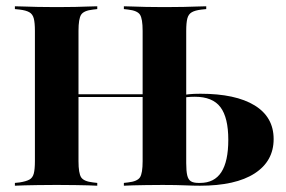

<svg xmlns="http://www.w3.org/2000/svg" viewBox="-20 -591 909 611"><path d="M491.9 -2.4Q466.9 -2.4 444.4 -2Q421.8 -1.6 404 -1.2Q386.3 -0.8 374.2 0V-8.9L387.9 -10.5Q416.9 -13.7 425.4 -26.6Q433.9 -39.5 433.9 -78.2V-201.6H572.6V-71.8Q572.6 -46.8 575.8 -33.1Q579 -19.4 587.5 -14.1Q596 -8.9 611.3 -8.9H616.9Q662.1 -8.9 684.3 -43.1Q706.5 -77.4 706.5 -146Q706.5 -216.9 681.5 -250Q656.5 -283.1 600 -283.1Q586.3 -283.1 575 -281.9Q563.7 -280.6 550.8 -278.2V-287.1Q566.1 -289.5 581 -291.1Q596 -292.7 617.7 -292.7Q729.8 -292.7 790.3 -255.6Q850.8 -218.5 850.8 -148.4Q850.8 -78.2 790.3 -39.1Q729.8 0 616.1 0Q596.8 0 568.5 -1.2Q540.3 -2.4 503.2 -2.4ZM91.1 -369.4V-492.7Q91.1 -518.5 87.5 -532.3Q83.9 -546 73.4 -552Q62.9 -558.1 42.7 -560.5L27.4 -562.1V-571Q40.3 -571 58.5 -570.2Q76.6 -569.4 100 -569Q123.4 -568.5 149.2 -568.5H159.7H171.8Q197.6 -568.5 219.8 -569Q241.9 -569.4 259.7 -570.2Q277.4 -571 289.5 -571V-562.1L275.8 -560.5Q246.8 -557.3 238.3 -544.4Q229.8 -531.5 229.8 -492.7V-369.4ZM433.9 -201.6V-492.7Q433.9 -531.5 425.4 -544.4Q416.9 -557.3 387.9 -560.5L374.2 -562.1V-571Q386.3 -571 404 -570.2Q421.8 -569.4 444.4 -569Q466.9 -568.5 491.9 -568.5H503.2H514.5Q541.1 -568.5 564.1 -569Q587.1 -569.4 605.6 -570.2Q624.2 -571 636.3 -571V-562.1L621 -560.5Q600.8 -558.1 590.3 -552Q579.8 -546 576.2 -532.3Q572.6 -518.5 572.6 -492.7V-201.6ZM149.2 -2.4Q123.4 -2.4 100 -2Q76.6 -1.6 58.5 -1.2Q40.3 -0.8 27.4 0V-8.9L42.7 -10.5Q62.9 -13.7 73.4 -19.4Q83.9 -25 87.5 -38.7Q91.1 -52.4 91.1 -78.2V-369.4H229.8V-78.2Q229.8 -39.5 238.3 -26.6Q246.8 -13.7 275.8 -10.5L289.5 -8.9V0Q277.4 -0.8 259.7 -1.2Q241.9 -1.6 219.8 -2Q197.6 -2.4 171 -2.4H159.7ZM172.6 -282.3V-291.1H491.1V-282.3Z"/></svg>

Font: Playfair 144pt SemiCondensed ExtraBold
Style: Regular
Weight: 800
Width: 4
Designer: Claus Eggers Sørensen
Foundry: Claus Eggers Sørensen
Version: Version 2.203